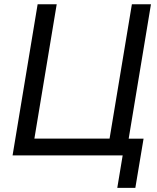

<svg xmlns="http://www.w3.org/2000/svg" viewBox="-20 -748 756 924"><path d="M585.9 0H40.5L161.1 -727.5H252.9L145.5 -81.1H507.3L614.7 -727.5H706.5ZM544.4 156.2 570.3 0H533.7L546.9 -80.6H670.9L631.3 156.2Z"/></svg>

Font: Inter 17pt
Style: Italic
Weight: 400
Italic angle: -9.3988°
Version: Version 4.001;git-66647c0bb